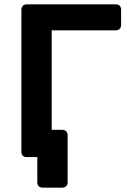

<svg xmlns="http://www.w3.org/2000/svg" viewBox="-20 -720 583 880"><path d="M175 140Q164 140 157.5 133.5Q151 127 151 116V0H102Q91 0 84.5 -6.5Q78 -13 78 -24V-675Q78 -686 84.5 -693Q91 -700 102 -700H510Q535 -700 535 -675V-605Q535 -594 528 -587.5Q521 -581 510 -581H217V-125H265Q276 -125 283 -118.5Q290 -112 290 -101V116Q290 127 283 133.5Q276 140 265 140Z"/></svg>

Font: Fz Rubik Med
Style: Regular
Weight: 500
Designer: Hubert and Fischer
Foundry: Hubert and Fischer
Version: Vit hóa bi FontZin.com